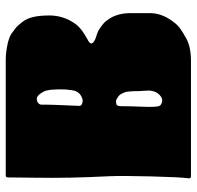

<svg xmlns="http://www.w3.org/2000/svg" viewBox="-28 -640 669 652"><g transform="rotate(-90 306.0 -314.5)"><path d="M587 -205V-139Q587 -98 556 -58Q551 -51 544.5 -45Q538 -39 531.5 -34.5Q525 -30 520 -27Q515 -24 508.5 -20.5Q502 -17 501 -16Q472 0 425 0H33Q25 0 26 -8Q30 -36 32.5 -136Q35 -236 33 -279Q26 -416 28 -526Q29 -621 29 -622Q29 -629 36 -629H428Q452 -629 478.5 -623.5Q505 -618 518 -609Q532 -599 538.5 -593.5Q545 -588 557 -572.5Q569 -557 574 -534.5Q579 -512 579 -481Q579 -432 550 -392Q535 -371 497 -351Q473 -339 493 -328Q497 -325 505.5 -322.5Q514 -320 520.5 -317.5Q527 -315 536 -309Q545 -303 554 -295Q587 -261 587 -205ZM313 -111Q319 -118 321.5 -127.5Q324 -137 324 -143.5Q324 -150 323 -162.5Q322 -175 322 -179Q322 -180 322 -189.5Q322 -199 321.5 -201.5Q321 -204 320.5 -212Q320 -220 318.5 -223.5Q317 -227 314.5 -233Q312 -239 308 -243Q304 -247 299 -250Q291 -256 282 -254Q271 -254 271 -240Q271 -230 270.5 -206Q270 -182 269 -161.5Q268 -141 269 -123.5Q270 -106 275 -103Q295 -89 313 -111ZM299 -370Q310 -374 316.5 -382Q323 -390 325 -403.5Q327 -417 327.5 -423.5Q328 -430 328 -445Q328 -446 328 -453Q328 -460 327.5 -462Q327 -464 327 -470Q327 -476 326.5 -478Q326 -480 325 -485.5Q324 -491 323 -494Q322 -497 320 -501Q318 -505 315.5 -508.5Q313 -512 310 -516Q299 -528 285 -521Q276 -516 276 -507Q277 -490 272 -379Q272 -372 281.5 -369Q291 -366 299 -370Z"/></g></svg>

Font: Cubao Free 
Style: Regular
Weight: 400
Designer: Aaron Amar
Version: Version 001.001